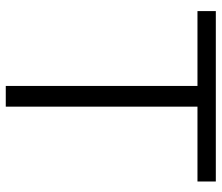

<svg xmlns="http://www.w3.org/2000/svg" viewBox="-70 -680 750 649"><g transform="rotate(90 304.5 -355.0)"><path d="M593 -648H340V0H270V-648H17V-710H593Z"/></g></svg>

Font: Oxford Sans
Style: Regular
Weight: 400
Designer: Matt McInerney, Pablo Impallari, Rodrigo Fuenzalida
Foundry: Matt McInerney, Pablo Impallari, Rodrigo Fuenzalida
Version: Version 3.000g; ttfautohint (v1.5) -l 8 -r 28 -G 28 -x 14 -D